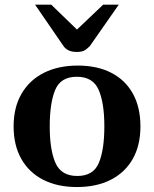

<svg xmlns="http://www.w3.org/2000/svg" viewBox="-20 -770 646 805"><path d="M37.1 -240.2Q37.1 -320.3 70.6 -377.4Q104 -434.6 164.3 -464.8Q224.6 -495.1 306.2 -495.1Q387.7 -495.1 446.5 -464.8Q505.4 -434.6 537.1 -377.4Q568.8 -320.3 568.8 -240.2Q568.8 -160.2 536.4 -103.3Q503.9 -46.4 444.1 -16.1Q384.3 14.2 302.7 14.2Q220.7 14.2 161.4 -16.1Q102.1 -46.4 69.6 -103.3Q37.1 -160.2 37.1 -240.2ZM188.5 -240.2Q188.5 -142.1 212.4 -87.2Q236.3 -32.2 304.2 -32.2Q371.6 -32.2 394.5 -87.2Q417.5 -142.1 417.5 -240.2Q417.5 -338.4 393.6 -393.3Q369.6 -448.2 302.2 -448.2Q234.4 -448.2 211.4 -393.1Q188.5 -337.9 188.5 -240.2ZM302.2 -552.2Q279.8 -552.2 266.6 -559.3Q253.4 -566.4 246.1 -577.1L127 -750.5H194.8L302.7 -646L412.6 -750.5H478L356.9 -577.1Q349.1 -568.8 337.4 -560.5Q325.7 -552.2 302.2 -552.2Z"/></svg>

Font: Gelasio SemiBold
Style: Regular
Weight: 600
Designer: Eben Sorkin
Foundry: Eben Sorkin
Version: Version 1.008